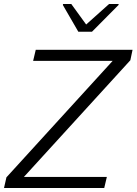

<svg xmlns="http://www.w3.org/2000/svg" viewBox="-24 -936 680 956"><path d="M289 -911 366 -778H434L566 -911L567 -916H519L405 -814L331 -916H290ZM8 -53 -4 0H495L508 -55H95L625 -636L636 -688H154L141 -633H537Z"/></svg>

Font: Saira UNSAM Light Italic
Style: Regular
Weight: 300
Italic angle: -12°
Designer: Hector Gatti with collaboration of the Omnibus-Type team
Foundry: Omnibus-Type
Version: Version 0.072;PS 000.072;hotconv 1.0.88;makeotf.lib2.5.64775